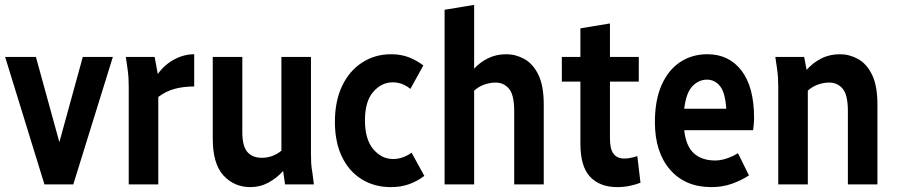

<svg xmlns="http://www.w3.org/2000/svg" viewBox="-20 -755 3673 786"><path d="M1 -522H127L223 -173L319 -522H442L280 0H162Z M495 -522H613L626 -452Q653 -490 693 -511.5Q733 -533 775 -533V-401Q730 -401 694 -391Q658 -381 628 -358V0H507V-398Q507 -419 506 -436Q505 -453 502 -474Z M851 -187V-522H972V-214Q972 -157 992.5 -133Q1013 -109 1052 -109Q1096 -109 1132 -138V-522H1253V-124Q1253 -103 1254 -86Q1255 -69 1259 -47L1265 0H1147L1139 -55Q1113 -26 1079 -7.5Q1045 11 1005 11Q939 11 895 -36.5Q851 -84 851 -187Z M1351 -256Q1351 -341 1380.5 -403Q1410 -465 1462.5 -499Q1515 -533 1581 -533Q1621 -533 1653.5 -520.5Q1686 -508 1713 -487L1660 -391Q1646 -403 1627.5 -410.5Q1609 -418 1588 -418Q1542 -418 1508 -379Q1474 -340 1474 -262Q1474 -185 1508 -144.5Q1542 -104 1589 -104Q1611 -104 1630.5 -111.5Q1650 -119 1665 -130L1717 -35Q1690 -14 1656 -1.5Q1622 11 1580 11Q1513 11 1461 -21Q1409 -53 1380 -113Q1351 -173 1351 -256Z M1800 0V-715L1921 -735V-474Q1946 -501 1979 -517Q2012 -533 2053 -533Q2091 -533 2126.5 -513.5Q2162 -494 2184 -449Q2206 -404 2206 -327V0H2085V-300Q2085 -367 2063.5 -392Q2042 -417 2009 -417Q1986 -417 1963 -409Q1940 -401 1921 -384V0Z M2280 -421V-522H2356V-639L2477 -659V-522H2595V-421H2477V-188Q2477 -144 2492 -125Q2507 -106 2536 -106Q2559 -106 2589 -116L2602 -7Q2582 1 2557 6Q2532 11 2507 11Q2436 11 2396 -31Q2356 -73 2356 -167V-421Z M2661 -255Q2661 -345 2688.5 -407Q2716 -469 2764.5 -501Q2813 -533 2876 -533Q2964 -533 3015.5 -466Q3067 -399 3067 -272Q3067 -257 3065.5 -244Q3064 -231 3063 -222H2781Q2788 -157 2820.5 -127.5Q2853 -98 2908 -98Q2931 -98 2957 -107Q2983 -116 3001 -128L3046 -37Q3016 -17 2977 -3Q2938 11 2892 11Q2785 11 2723 -60.5Q2661 -132 2661 -255ZM2874 -429Q2841 -429 2815 -402.5Q2789 -376 2781 -310H2953Q2949 -376 2927.5 -402.5Q2906 -429 2874 -429Z M3154 -522H3272L3282 -469Q3308 -498 3342 -515.5Q3376 -533 3419 -533Q3457 -533 3492.5 -513.5Q3528 -494 3550 -449Q3572 -404 3572 -327V0H3451V-300Q3451 -367 3429.5 -392Q3408 -417 3375 -417Q3352 -417 3329 -409Q3306 -401 3287 -384V0H3166V-398Q3166 -419 3165 -436Q3164 -453 3161 -474Z"/></svg>

Font: Radio Canada Condensed SemiBold
Style: Regular
Weight: 600
Width: 3
Designer: Charles Daoud, Etienne Aubert Bonn, Alexandre Saumier Demers, Jacques Le Bailly
Foundry: Radio-Canada
Version: Version 2.104; ttfautohint (v1.8.4.7-5d5b);gftools[0.9.28.de